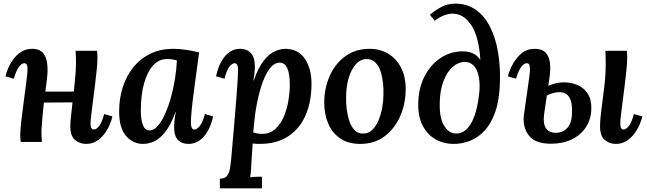

<svg xmlns="http://www.w3.org/2000/svg" viewBox="-20 -779 3554 1054"><path d="M453 11Q418 11 392 -10.5Q366 -32 366 -86Q366 -109 370 -143Q374 -177 378 -217L221 -216Q217 -180 213.5 -143.5Q210 -107 208 -72Q207 -52 208 -32.5Q209 -13 210 0H94Q92 -12 91.5 -21.5Q91 -31 91 -41Q92 -70 97 -116Q102 -162 111 -227Q121 -302 126 -341Q131 -380 131 -400Q132 -432 113 -432Q100 -432 85 -413.5Q70 -395 56 -347L10 -360Q14 -380 25.5 -406Q37 -432 55 -456Q73 -480 98.5 -495.5Q124 -511 157 -511Q203 -511 223 -479Q243 -447 241 -384Q240 -364 236.5 -336Q233 -308 229 -276H385Q392 -334 395.5 -388Q399 -442 395 -500H513Q514 -484 514.5 -476.5Q515 -469 515 -459Q515 -435 511 -396Q507 -357 501.5 -312.5Q496 -268 490.5 -225.5Q485 -183 481 -149.5Q477 -116 477 -100Q477 -68 496 -68Q509 -68 524 -86.5Q539 -105 552 -153L597 -140Q593 -120 582 -94Q571 -68 553 -44Q535 -20 510 -4.5Q485 11 453 11Z M933 -511Q961 -511 998 -506Q1035 -501 1073 -491Q1067 -446 1059.5 -390.5Q1052 -335 1044.5 -279.5Q1037 -224 1032.5 -178Q1028 -132 1028 -107Q1028 -68 1047 -68Q1060 -68 1076 -86.5Q1092 -105 1105 -153L1150 -140Q1146 -120 1136.5 -94Q1127 -68 1110.5 -44Q1094 -20 1070 -4.5Q1046 11 1014 11Q979 11 957.5 -10Q936 -31 936 -80Q936 -118 945 -163H943Q917 -92 886.5 -54Q856 -16 825.5 -2.5Q795 11 765 11Q711 11 672.5 -32Q634 -75 634 -168Q634 -237 653.5 -299Q673 -361 711 -408.5Q749 -456 804.5 -483.5Q860 -511 933 -511ZM898 -455Q852 -455 820 -419.5Q788 -384 770.5 -320Q753 -256 753 -171Q753 -122 764.5 -92.5Q776 -63 800 -63Q824 -63 845.5 -87Q867 -111 885.5 -152Q904 -193 918 -243Q932 -293 940.5 -346Q949 -399 951 -447Q943 -450 928 -452.5Q913 -455 898 -455Z M1187 255V202Q1213 202 1225 188Q1237 174 1241.5 149.5Q1246 125 1249 95Q1287 -329 1287 -395Q1287 -432 1268 -432Q1255 -432 1240 -413.5Q1225 -395 1212 -347L1166 -360Q1170 -380 1179 -406Q1188 -432 1204 -456Q1220 -480 1243.5 -495.5Q1267 -511 1299 -511Q1335 -511 1357 -488Q1379 -465 1379 -415Q1379 -392 1376.5 -374Q1374 -356 1371 -337H1373Q1398 -408 1427.5 -445.5Q1457 -483 1488 -497Q1519 -511 1546 -511Q1617 -511 1653.5 -456.5Q1690 -402 1690 -319Q1690 -223 1658.5 -148.5Q1627 -74 1563.5 -31.5Q1500 11 1404 11Q1396 11 1386 10.5Q1376 10 1367 9Q1363 67 1361 102.5Q1359 138 1357.5 159Q1356 180 1353 194Q1369 192 1387.5 191.5Q1406 191 1418 191V255ZM1417 -44Q1463 -44 1493 -72.5Q1523 -101 1540 -143.5Q1557 -186 1564 -231.5Q1571 -277 1571 -312Q1571 -435 1515 -435Q1484 -435 1458 -399Q1432 -363 1412.5 -300Q1393 -237 1381 -155Q1378 -131 1375.5 -106Q1373 -81 1370 -52Q1396 -44 1417 -44Z M2009 -511Q2065 -511 2109.5 -485Q2154 -459 2180.5 -409.5Q2207 -360 2207 -289Q2207 -210 2177 -141.5Q2147 -73 2091.5 -31Q2036 11 1958 11Q1891 11 1847 -19.5Q1803 -50 1781.5 -101.5Q1760 -153 1760 -215Q1760 -295 1790 -362.5Q1820 -430 1876 -470.5Q1932 -511 2009 -511ZM1994 -455Q1959 -455 1933.5 -426.5Q1908 -398 1894 -350.5Q1880 -303 1880 -245Q1879 -213 1883.5 -178.5Q1888 -144 1898 -114Q1908 -84 1926 -65Q1944 -46 1971 -46Q2002 -45 2023.5 -66Q2045 -87 2058.5 -120Q2072 -153 2078.5 -190Q2085 -227 2085 -260Q2086 -290 2082.5 -323.5Q2079 -357 2069.5 -386.5Q2060 -416 2041.5 -435Q2023 -454 1994 -455Z M2471 11Q2415 11 2370.5 -14.5Q2326 -40 2300.5 -89Q2275 -138 2276 -209Q2277 -295 2311 -360.5Q2345 -426 2400.5 -462Q2456 -498 2521 -497Q2551 -497 2575 -486.5Q2599 -476 2617 -450Q2609 -578 2567 -641Q2525 -704 2466 -704Q2442 -704 2417 -694.5Q2392 -685 2366 -665L2340 -698Q2375 -727 2407.5 -743Q2440 -759 2480 -759Q2545 -759 2593 -724.5Q2641 -690 2671.5 -629Q2702 -568 2715 -487Q2728 -406 2724 -314Q2720 -223 2697.5 -161Q2675 -99 2639.5 -61Q2604 -23 2560 -6Q2516 11 2471 11ZM2484 -46Q2521 -46 2547.5 -76Q2574 -106 2590 -159Q2606 -212 2612 -281Q2615 -323 2608 -359Q2601 -395 2582 -417Q2563 -439 2531 -439Q2497 -439 2466 -412.5Q2435 -386 2415 -335Q2395 -284 2394 -213Q2392 -130 2418.5 -88Q2445 -46 2484 -46Z M3004 10Q2918 10 2883 -35.5Q2848 -81 2856 -148Q2866 -221 2873 -267.5Q2880 -314 2883.5 -341.5Q2887 -369 2889 -385Q2890 -408 2887 -420Q2884 -432 2872 -432Q2857 -432 2841.5 -412Q2826 -392 2813 -347L2768 -360Q2776 -392 2795 -427Q2814 -462 2843.5 -486.5Q2873 -511 2915 -511Q2956 -511 2975.5 -489.5Q2995 -468 2999 -433Q3003 -398 2997 -357L2990 -308Q3034 -327 3075 -327Q3118 -327 3153 -311Q3188 -295 3208 -262Q3228 -229 3226 -177Q3224 -122 3195.5 -79.5Q3167 -37 3118 -13.5Q3069 10 3004 10ZM3361 11Q3326 11 3300 -10.5Q3274 -32 3274 -86Q3274 -122 3282 -181Q3290 -240 3298 -309.5Q3306 -379 3305 -446Q3305 -460 3304.5 -473.5Q3304 -487 3303 -500H3421Q3422 -484 3422.5 -476.5Q3423 -469 3423 -459Q3423 -435 3419 -396Q3415 -357 3409.5 -312.5Q3404 -268 3398.5 -225.5Q3393 -183 3389 -149.5Q3385 -116 3385 -100Q3385 -68 3404 -68Q3416 -68 3431.5 -86.5Q3447 -105 3460 -153L3506 -140Q3502 -120 3490.5 -94Q3479 -68 3461 -44Q3443 -20 3418 -4.5Q3393 11 3361 11ZM2967 -152Q2960 -100 2977 -75Q2994 -50 3030 -50Q3070 -50 3094.5 -77Q3119 -104 3120 -157Q3126 -273 3051 -273Q3020 -273 2982 -255Z"/></svg>

Font: Lora SemiBold
Style: Italic
Weight: 600
Italic angle: -3°
Designer: Olga Karpushina, Alexei Vanyashin (Cyrillic)
Foundry: Cyreal
Version: Version 3.011; ttfautohint (v1.8.4.7-5d5b)